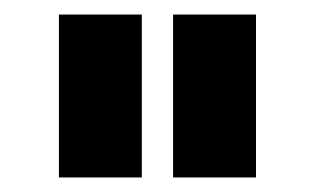

<svg xmlns="http://www.w3.org/2000/svg" viewBox="-20 -743 433 264"><path d="M61 -499V-723H175V-499ZM218 -499V-723H332V-499Z"/></svg>

Font: IngvarSans
Style: Bold
Weight: 700
Version: Version 3.000